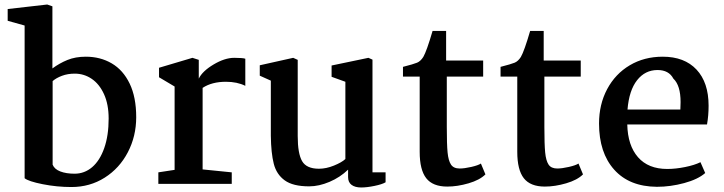

<svg xmlns="http://www.w3.org/2000/svg" viewBox="-20 -814 3203 850"><path d="M14 -722V-774L189 -794L212 -786V-511Q243 -534 278.5 -548.5Q314 -563 360 -563Q424 -563 474.5 -533.5Q525 -504 554 -444Q583 -384 583 -295Q583 -211 546 -140Q509 -69 443.5 -27.5Q378 14 296 14Q232 14 169 1.5Q106 -11 89 -25V-701ZM310 -45Q354 -45 388 -74Q422 -103 441.5 -158.5Q461 -214 461 -289Q461 -352 440.5 -397Q420 -442 386 -465Q352 -488 311 -488Q280 -488 254.5 -478.5Q229 -469 213 -455V-85Q221 -65 247 -55Q273 -45 310 -45Z M753 -62V-431L684 -472V-514L832 -558L860 -549V-466Q876 -499 925.5 -528.5Q975 -558 1017 -558Q1055 -558 1066 -554V-434Q1030 -452 980 -452Q918 -452 877 -425V-64L1006 -51V0H681V-51Z M1130 -479V-525L1278 -558L1298 -549V-212Q1298 -134 1317.5 -100.5Q1337 -67 1392 -67Q1424 -67 1458.5 -81Q1493 -95 1509 -110V-452L1448 -474V-524L1611 -558L1629 -550V-51H1687V-7Q1672 2 1638 9Q1604 16 1579 16Q1552 16 1536.5 4.5Q1521 -7 1521 -30V-63Q1486 -29 1439 -9Q1392 11 1349 11Q1277 11 1240.5 -15.5Q1204 -42 1192 -89Q1180 -136 1179 -213V-457Z M1955 -546H2119V-475H1958V-252Q1958 -175 1961.5 -139Q1965 -103 1976.5 -85.5Q1988 -68 2015 -68Q2036 -68 2066.5 -75Q2097 -82 2109 -90L2129 -42Q2104 -17 2054.5 -2.5Q2005 12 1960 12Q1896 12 1867 -25Q1838 -62 1838 -142V-475H1764V-518Q1811 -530 1826.5 -536.5Q1842 -543 1854 -562Q1869 -588 1895 -677H1955Z M2387 -546H2551V-475H2390V-252Q2390 -175 2393.5 -139Q2397 -103 2408.5 -85.5Q2420 -68 2447 -68Q2468 -68 2498.5 -75Q2529 -82 2541 -90L2561 -42Q2536 -17 2486.5 -2.5Q2437 12 2392 12Q2328 12 2299 -25Q2270 -62 2270 -142V-475H2196V-518Q2243 -530 2258.5 -536.5Q2274 -543 2286 -562Q2301 -588 2327 -677H2387Z M3117 -346Q3117 -302 3110 -263H2757Q2759 -170 2804.5 -118Q2850 -66 2934 -66Q2971 -66 3013 -74.5Q3055 -83 3081 -96L3102 -48Q3070 -20 3009 -3.5Q2948 13 2888 13Q2766 12 2699 -63Q2632 -138 2632 -267Q2632 -352 2668 -419.5Q2704 -487 2768 -525Q2832 -563 2914 -563Q3010 -563 3063.5 -506Q3117 -449 3117 -346ZM2758 -329H2992Q2993 -340 2993 -362Q2993 -436 2961 -466Q2941 -504 2891 -504Q2836 -504 2800.5 -459Q2765 -414 2758 -329Z"/></svg>

Font: Martel
Style: Bold
Weight: 700
Designer: Dan Reynolds
Foundry: Dan Reynolds
Version: Version 1.001; ttfautohint (v1.1) -l 5 -r 5 -G 72 -x 0 -D la